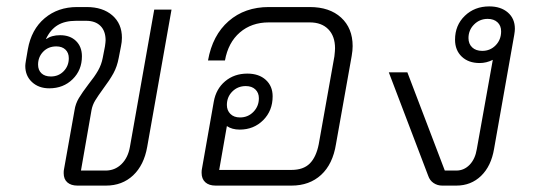

<svg xmlns="http://www.w3.org/2000/svg" viewBox="-20 -580 1674 600"><path d="M179 -39Q179 -47 180 -51L213 -236Q216 -256 226.5 -273.5Q237 -291 256 -316Q276 -341 286.5 -359.5Q297 -378 301 -399L308 -435Q310 -449 310 -454Q310 -483 294 -499Q278 -515 249 -515H218Q183 -515 160.5 -501.5Q138 -488 124 -459L125 -458Q141 -470 168 -470Q199 -470 217.5 -452Q236 -434 236 -404Q236 -361 207 -332.5Q178 -304 134 -304Q101 -304 80 -323.5Q59 -343 59 -374Q59 -379 61 -391L67 -426Q78 -488 119.5 -523Q161 -558 221 -558H251Q301 -558 331 -532Q361 -506 361 -462Q361 -449 358 -435L351 -399Q346 -372 334.5 -351Q323 -330 302 -302Q286 -280 277.5 -266Q269 -252 266 -236L233 -47H310Q339 -47 359.5 -67Q380 -87 386 -121L462 -550H516L440 -121Q430 -64 396 -32Q362 0 311 0H222Q202 0 190.5 -10Q179 -20 179 -39ZM195 -398Q195 -415 184.5 -425Q174 -435 156 -435Q131 -435 115 -418.5Q99 -402 99 -378Q99 -361 109.5 -351Q120 -341 139 -341Q163 -341 179 -357.5Q195 -374 195 -398Z M1082 -436Q1082 -422 1079 -405L1030 -130Q1020 -67 983.5 -33.5Q947 0 891 0H654Q633 0 621.5 -10.5Q610 -21 610 -40Q610 -48 611 -52L648 -262Q655 -302 683.5 -326Q712 -350 753 -350Q789 -350 810.5 -330.5Q832 -311 832 -279Q832 -234 802.5 -204.5Q773 -175 729 -175Q705 -175 689 -186L665 -49H891Q928 -49 948 -69Q968 -89 976 -129L1025 -404Q1027 -422 1027 -429Q1027 -467 1006 -488.5Q985 -510 948 -510H820Q766 -510 729.5 -478.5Q693 -447 683 -391H630Q644 -470 694.5 -514Q745 -558 820 -558H948Q1010 -558 1046 -525Q1082 -492 1082 -436ZM689 -252Q689 -235 700 -224Q711 -213 730 -213Q755 -213 772 -230.5Q789 -248 789 -273Q789 -290 778 -300.5Q767 -311 748 -311Q723 -311 706 -294Q689 -277 689 -252Z M1589 -490Q1589 -483 1587 -471L1524 -115Q1515 -61 1483.5 -30.5Q1452 0 1406 0H1362Q1347 0 1335 -8Q1323 -16 1318 -31L1195 -354H1253L1370 -47H1406Q1430 -47 1447.5 -65Q1465 -83 1470 -114L1520 -393Q1500 -383 1479 -383Q1444 -383 1423 -403Q1402 -423 1402 -456Q1402 -501 1432.5 -530.5Q1463 -560 1509 -560Q1545 -560 1567 -541Q1589 -522 1589 -490ZM1546 -482Q1546 -500 1534.5 -510.5Q1523 -521 1504 -521Q1479 -521 1461.5 -503.5Q1444 -486 1444 -461Q1444 -443 1455.5 -432Q1467 -421 1487 -421Q1512 -421 1529 -438.5Q1546 -456 1546 -482Z"/></svg>

Font: Bai Jamjuree Light
Style: Italic
Weight: 300
Italic angle: -10°
Version: Version 1.000; ttfautohint (v1.6)